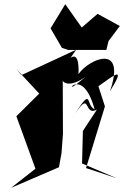

<svg xmlns="http://www.w3.org/2000/svg" viewBox="-20 -820 591 915"><path d="M346 -420C279 -366 373 -509 431 -299C384 -319 427 -424 319 -248C421 -415 372 -260 442 -298L375 -196L371 -41L535 29L390 -19L480 -313L449 -409C531 -468 580 -507 504 -385C583 -615 406 -541 354 -467C360 -601 305 -561 241 -436L343 -583L82 -462L58 -491L167 -374L58 -266L149 -16L33 75L261 -23L273 -89L280 -182L279 -441C272 -432 314 -383 427 -486ZM375 -681 291 -800 221 -685 275 -592 305 -582H487L497 -624L551 -696L445 -754L313 -640Z"/></svg>

Font: Asimov Silicon
Style: Regular
Weight: 400
Designer: Google
Version: Version 2.000980; 2014